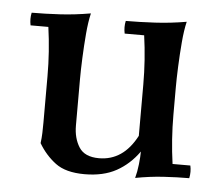

<svg xmlns="http://www.w3.org/2000/svg" viewBox="-41 -498 646 559"><g transform="rotate(5 282.0 -219.0)"><path d="M373 -110 383 -65Q356 -27 318 -6Q280 15 225 15Q170 15 140 -7.5Q110 -30 90 -64Q92 -79 92.5 -94Q93 -109 93 -124V-260Q93 -332 83 -403H31Q27 -422 31 -440Q70 -440 113.5 -442.5Q157 -445 203 -453Q197 -428 194 -392.5Q191 -357 189.5 -321Q188 -285 188 -260V-124Q188 -87 204.5 -61Q221 -35 263 -35Q298 -35 325.5 -53.5Q353 -72 373 -110ZM530 -37Q534 -19 530 0Q495 0 455 2.5Q415 5 373 13Q378 -5 380.5 -27.5Q383 -50 383 -65L373 -110V-260Q373 -332 363 -403H306Q302 -422 306 -440Q345 -440 391 -442.5Q437 -445 483 -453Q477 -428 474 -392.5Q471 -357 469.5 -321Q468 -285 468 -260V-180Q468 -108 478 -37Z"/></g></svg>

Font: Poltawski Nowy
Style: Regular
Weight: 400
Designer: Adam Pótawski, Mateusz Machalski, Borys Kosmynka, Ania Wieluska
Foundry: Capitalics.wtf
Version: Version 1.001;gftools[0.9.25]